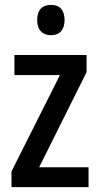

<svg xmlns="http://www.w3.org/2000/svg" viewBox="-20 -765 407 785"><path d="M189 -745C153 -745 132 -725 132 -683C132 -642 154 -621 189 -621C223 -621 244 -642 244 -683C244 -724 224 -745 189 -745ZM342 0V-81H140L334 -470V-540H39V-458H225L27 -64V0Z"/></svg>

Font: Noto Sans Lao Looped Condensed Medium
Style: Regular
Weight: 500
Width: 3
Designer: Mark Frömberg, Ben Mitchell
Foundry: The Fontpad Ltd
Version: Version 1.002